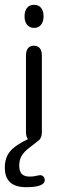

<svg xmlns="http://www.w3.org/2000/svg" viewBox="-35 -581 268 798"><path d="M107 -561Q88 -561 77.5 -548.5Q67 -536 67 -513Q67 -491 77.5 -478Q88 -465 107 -465Q125 -465 135.5 -478Q146 -491 146 -513Q146 -536 135.5 -548.5Q125 -561 107 -561ZM73 -32Q73 -13 81.5 -2Q90 9 106 9Q122 9 130.5 -2Q139 -13 139 -32V-351Q139 -370 130.5 -380.5Q122 -391 106 -391Q90 -391 81.5 -380.5Q73 -370 73 -351ZM86 -5Q30 21 7.5 47.5Q-15 74 -15 116Q-15 197 74 197Q113 197 132 189.5Q151 182 151 168Q151 159 145.5 153Q140 147 131 147Q130 147 128.5 147.5Q127 148 125 148Q112 151 104.5 152Q97 153 89 153Q66 153 55.5 142Q45 131 45 107Q45 82 56 65Q67 48 85 34.5Q103 21 123 5Z"/></svg>

Font: Beiruti
Style: Regular
Weight: 400
Designer: Arlette Boutros
Foundry: Boutros
Version: Version 1.41